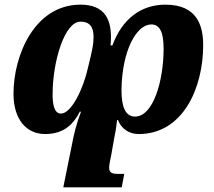

<svg xmlns="http://www.w3.org/2000/svg" viewBox="-20 -566 918 825"><path d="M691 -546C586 -546 505 -485 463 -371H455C466 -484 429 -546 326 -546C129 -546 38 -329 38 -163C38 -52 94 10 174 10C261 10 299 -40 323 -86H328C307 -30 297 13 289 56L252 239H503L514 181H483C456 181 449 171 449 154C449 139 455 116 458 100L471 26C475 6 478 -6 483 -50H487C501 -14 533 10 576 10C765 10 853 -186 853 -372C853 -453 829 -546 691 -546ZM326 -473C363 -473 382 -453 382 -408C382 -376 377 -358 370 -325L359 -279C339 -186 287 -78 242 -78C210 -78 206 -126 206 -160C206 -301 257 -473 326 -473ZM630 -461C662 -461 683 -436 683 -357C683 -220 639 -65 560 -65C517 -65 502 -111 502 -179C504 -350 567 -461 630 -461Z"/></svg>

Font: Noto Serif Condensed Black
Style: Italic
Weight: 900
Width: 3
Italic angle: -12°
Designer: Monotype Design Team
Foundry: Monotype Imaging Inc.
Version: Version 2.013